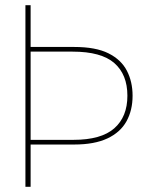

<svg xmlns="http://www.w3.org/2000/svg" viewBox="-20 -720 569 740"><path d="M78 0V-700H98V-539H266Q349 -539 398 -514.5Q447 -490 469 -447.5Q491 -405 491 -351Q491 -295 467.5 -252.5Q444 -210 394 -186.5Q344 -163 266 -163H98V0ZM98 -181H263Q370 -181 420.5 -225.5Q471 -270 471 -351Q471 -433 420.5 -477Q370 -521 260 -521H98Z"/></svg>

Font: DM Sans 10pt Thin
Style: Regular
Weight: 250
Version: Version 4.004;gftools[0.9.30]